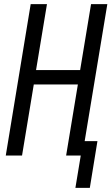

<svg xmlns="http://www.w3.org/2000/svg" viewBox="-20 -755 541 932"><path d="M346 157 372 0H301L358 -345H144L87 0H8L129 -735H208L155 -415H369L422 -735H501L391 -70H453L416 157Z"/></svg>

Font: Iosevka Oblique
Style: Regular
Weight: 400
Italic angle: -9°
Monospace: yes
Designer: Belleve Invis
Foundry: Belleve Invis
Version: Version 32.5.0; ttfautohint (v1.8.4)